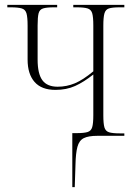

<svg xmlns="http://www.w3.org/2000/svg" viewBox="-20 -556 551 786"><path d="M276 210V-11H293Q324 -11 338.5 -15.5Q353 -20 357.5 -35.5Q362 -51 362 -84V-251Q323 -220 287.5 -204Q252 -188 207 -188Q150 -188 121.5 -220.5Q93 -253 93 -312V-451Q93 -485 88.5 -501Q84 -517 69 -521.5Q54 -526 24 -526H10V-536H214V-526H200Q171 -526 156.5 -521.5Q142 -517 138 -501.5Q134 -486 134 -452V-312Q134 -254 153.5 -227.5Q173 -201 216 -201Q253 -201 286.5 -215Q320 -229 362 -264V-452Q362 -486 357.5 -501.5Q353 -517 338.5 -521.5Q324 -526 294 -526H280V-536H489V-526H470Q440 -526 426 -521.5Q412 -517 407.5 -501Q403 -485 403 -451V-84Q403 -50 407.5 -34.5Q412 -19 426.5 -14.5Q441 -10 471 -10H489V0H379Q342 0 323 9.5Q304 19 297 45Q290 71 289 118L286 210Z"/></svg>

Font: Noto Serif Display Condensed ExtraLight
Style: Regular
Weight: 200
Width: 3
Designer: Monotype Design Team
Foundry: Monotype Imaging Inc.
Version: Version 2.009